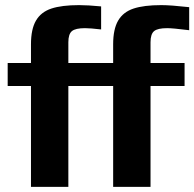

<svg xmlns="http://www.w3.org/2000/svg" viewBox="-20 -730 759 750"><path d="M101 -394H10V-484H101V-557Q101 -616 120.5 -649.5Q140 -683 180.5 -696.5Q221 -710 289 -710Q323 -710 375 -705V-615Q332 -620 312 -620Q275 -620 261 -608.5Q247 -597 247 -565V-484H422V-557Q422 -616 441.5 -649.5Q461 -683 501.5 -696.5Q542 -710 610 -710Q647 -710 719 -702V-612Q655 -620 633 -620Q596 -620 582 -608.5Q568 -597 568 -565V-484H701V-394H568V0H422V-394H247V0H101Z"/></svg>

Font: Play
Style: Bold
Weight: 700
Designer: Jonas Hecksher (Cyrillic expansion: Cyreal)
Foundry: Jonas Hecksher, Playtype, e-types AS
Version: Version 2.101; ttfautohint (v1.5.65-e2d9)